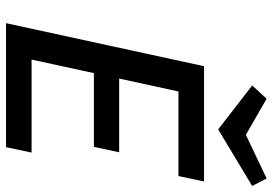

<svg xmlns="http://www.w3.org/2000/svg" viewBox="-154 -752 906 638"><g transform="rotate(90 299.0 -433.0)"><path d="M284 -573 241 -376H486L468 -292H223L178 -85H487L469 0H57L200 -658H583L565 -573ZM598 -818 410 -705 264 -818 308 -866 428 -797 573 -866Z"/></g></svg>

Font: Ysabeau Semibold
Style: Italic
Weight: 600
Italic angle: -12°
Designer: Christian Thalmann (Catharsis Fonts)
Version: Version 0.003